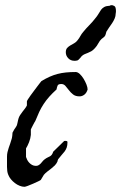

<svg xmlns="http://www.w3.org/2000/svg" viewBox="-20 -699 464 735"><path d="M6.8 -99.6Q6.8 -108.9 8.8 -117.2Q10.7 -125.5 13.4 -133.3Q16.1 -141.1 19 -149.2Q22 -157.2 24.4 -166.5Q24.9 -167 25.6 -170.7Q26.4 -174.3 26.9 -178.7Q27.3 -183.1 27.6 -186.8Q27.8 -190.4 27.8 -190.9L34.7 -203.6Q35.6 -204.6 39.3 -210.2Q43 -215.8 43.9 -217.8Q44.4 -218.3 45.4 -222.2Q46.4 -226.1 47.4 -230.7Q48.3 -235.4 49.3 -239.5Q50.3 -243.7 50.8 -245.1Q52.7 -252 56.9 -258.3Q61 -264.6 65.9 -271Q70.8 -277.3 75.4 -283.2Q80.1 -289.1 83 -295.4V-311Q83 -312.5 86.9 -318.8Q90.8 -325.2 96.9 -333.5Q103 -341.8 110.1 -351.3Q117.2 -360.8 123.3 -368.9Q129.4 -377 133.8 -382.6Q138.2 -388.2 138.7 -388.7Q155.8 -398.9 170.7 -405.5Q185.5 -412.1 200.7 -416Q215.8 -419.9 232.4 -421.6Q249 -423.3 269.5 -423.3Q277.3 -423.3 285.4 -415.8Q293.5 -408.2 300 -397.5Q306.6 -386.7 311 -375.5Q315.4 -364.3 315.4 -356.4Q311.5 -343.3 303 -336.7Q294.4 -330.1 284.7 -330.1Q269 -330.1 259.8 -337.4Q250.5 -344.7 243.7 -353.8Q236.8 -362.8 230.5 -370.1Q224.1 -377.4 214.8 -377.4Q203.6 -377.4 200.9 -372.1Q198.2 -366.7 196.3 -356.4Q180.7 -342.3 168.7 -328.9Q156.7 -315.4 147.2 -301Q137.7 -286.6 130.1 -270.5Q122.6 -254.4 115.2 -235.8Q114.3 -234.9 111.6 -230Q108.9 -225.1 106 -219.5Q103 -213.9 100.8 -209.2Q98.6 -204.6 98.1 -203.6V-182.6Q96.7 -168.5 91.3 -154.8Q85.9 -141.1 79.6 -130.9V-98.1Q81.1 -93.3 84 -87.4Q86.9 -81.5 91.6 -76.4Q96.2 -71.3 102.8 -67.6Q109.4 -64 117.7 -64Q123.5 -64 127.9 -66.7Q132.3 -69.3 136 -73.2Q139.6 -77.1 143.1 -81.5Q146.5 -85.9 151.4 -89.4Q157.7 -94.2 162.8 -96.4Q168 -98.6 171.6 -100.8Q175.3 -103 178.2 -106.7Q181.2 -110.4 183.6 -118.2L224.6 -158.2Q224.6 -159.2 226.8 -159.4Q229 -159.7 230 -159.7Q231 -159.7 234.6 -159.2Q238.3 -158.7 238.3 -155.3Q238.3 -142.6 235.4 -134.3Q232.4 -126 227.3 -119.1Q222.2 -112.3 215.8 -105.5Q209.5 -98.6 202.6 -89.4Q202.1 -88.9 200.9 -85Q199.7 -81.1 199.7 -80.1Q195.8 -71.8 189.5 -65.4Q183.1 -59.1 175.8 -53.5Q168.5 -47.9 161.1 -42.2Q153.8 -36.6 147.9 -29.8L136.2 -10.3Q134.8 -8.8 126 -4.6Q117.2 -0.5 106.7 4.2Q96.2 8.8 86.4 12.5Q76.7 16.1 73.7 16.1Q64.9 16.1 55.2 12.2Q45.4 8.3 36.9 1.7Q28.3 -4.9 21.7 -12.9Q15.1 -21 11.7 -29.8Q8.8 -36.6 7.8 -44.2Q6.8 -51.8 6.8 -60.1ZM231.9 -499Q231.9 -509.8 237.1 -515.4Q242.2 -521 249.3 -525.1Q256.3 -529.3 263.9 -533.4Q271.5 -537.6 276.9 -544.9Q280.3 -549.3 283 -553.2Q285.6 -557.1 287.8 -561.3Q290 -565.4 292.7 -569.3Q295.4 -573.2 299.3 -577.6Q309.6 -590.3 321.5 -602.3Q333.5 -614.3 343.3 -627Q352.5 -637.7 357.4 -646.5Q362.3 -655.3 366.9 -661.6Q371.6 -668 378.9 -672.1Q386.2 -676.3 400.9 -677.2Q402.8 -679.2 405.8 -679.2Q407.7 -679.2 410.2 -679Q412.6 -678.7 415 -677.2Q420.4 -675.3 422.1 -669.9Q423.8 -664.6 423.8 -658.7Q423.8 -656.2 423.8 -653.3Q423.8 -650.4 422.9 -647Q422.9 -637.2 418.9 -628.2Q415 -619.1 409.4 -610.6Q403.8 -602.1 397.7 -593.8Q391.6 -585.4 387.2 -577.6Q387.2 -577.6 386.5 -575Q385.7 -572.3 385 -569.3Q384.3 -566.4 383.1 -563.7Q381.8 -561 381.3 -561Q380.4 -558.6 375 -554.7Q369.6 -550.8 368.7 -549.8Q361.8 -543.5 356.4 -533.2Q351.1 -522.9 343.3 -514.6Q335.9 -506.3 329.3 -502.7Q322.8 -499 316.4 -496.6Q310.1 -494.1 304.2 -491.7Q298.3 -489.3 292.5 -483.9Q292.5 -483.4 290.3 -481Q288.1 -478.5 285.6 -475.6Q283.2 -472.7 280.8 -470.5Q278.3 -468.3 276.9 -467.8L272 -466.8Q270 -466.3 267.8 -466.3Q265.6 -466.3 264.6 -466.3Q250.5 -466.3 241.2 -476.1Q231.9 -485.8 231.9 -499Z"/></svg>

Font: IM FELL English
Style: Italic
Weight: 400
Italic angle: -18°
Designer: Igino Marini
Foundry: Igino Marini
Version: 3.00